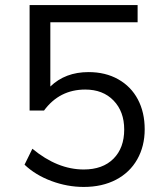

<svg xmlns="http://www.w3.org/2000/svg" viewBox="-20 -732 640 759"><path d="M552 -221Q552 -154 522.5 -102Q493 -50 438.5 -21.5Q384 7 311 7Q246 7 183 -16.5Q120 -40 77 -81L108 -144Q207 -62 311 -62Q386 -62 428.5 -104.5Q471 -147 471 -220Q471 -291 429 -334.5Q387 -378 317 -378Q215 -378 154 -295H97V-712H524V-644H179V-390Q238 -447 330 -447Q397 -447 447.5 -418.5Q498 -390 525 -339Q552 -288 552 -221Z"/></svg>

Font: Muli
Style: Regular
Weight: 400
Designer: Vernon Adams
Foundry: Vernon Adams
Version: Version 2.000